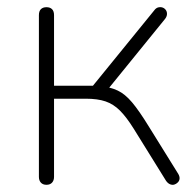

<svg xmlns="http://www.w3.org/2000/svg" viewBox="-20 -507 537 533"><path d="M109 6Q99 6 93.5 0Q88 -6 88 -16V-465Q88 -476 93.5 -481.5Q99 -487 109 -487Q119 -487 124.5 -481.5Q130 -476 130 -465V-269H238L408 -478Q413 -485 419.5 -486.5Q426 -488 431.5 -486Q437 -484 440.5 -479Q444 -474 443.5 -467Q443 -460 437 -453L277 -256L258 -268Q287 -265 307 -255.5Q327 -246 346.5 -223Q366 -200 393 -156L475 -24Q479 -17 478.5 -11Q478 -5 473.5 -0.5Q469 4 463.5 5.5Q458 7 452 4.5Q446 2 441 -5L351 -150Q331 -182 313 -200Q295 -218 273 -225.5Q251 -233 218 -233H130V-16Q130 -6 124.5 0Q119 6 109 6Z"/></svg>

Font: Nunito ExtraLight
Style: Regular
Weight: 200
Designer: Vernon Adams
Foundry: Vernon Adams
Version: Version 3.602